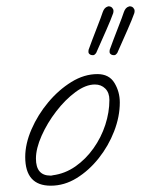

<svg xmlns="http://www.w3.org/2000/svg" viewBox="-20 -594 447 609"><path d="M141 -5Q60 -5 60 -96Q60 -138 80 -184Q100 -230 133 -269.5Q166 -309 206.5 -334Q247 -359 289 -359Q326 -359 343 -331Q360 -303 360 -269Q360 -224 342 -177.5Q324 -131 293 -92Q262 -53 223 -29Q184 -5 141 -5ZM140 -37Q146 -37 147 -38Q186 -43 219 -66Q252 -89 276.5 -123.5Q301 -158 314 -198Q327 -238 327 -277Q327 -300 314 -313Q301 -326 281 -326Q252 -326 219.5 -302Q187 -278 158.5 -241Q130 -204 112 -163.5Q94 -123 94 -91Q94 -37 140 -37ZM341 -419Q332 -419 328 -426Q327 -430 328 -436Q332 -447 340 -468.5Q348 -490 357.5 -514Q367 -538 373 -556Q378 -570 388 -573Q389 -573 389.5 -573.5Q390 -574 391 -574Q401 -574 405 -566Q407 -564 407 -559Q407 -553 404 -547Q400 -535 384.5 -499.5Q369 -464 352 -426Q349 -422 346 -420Q345 -419 341 -419ZM274 -419Q265 -419 261 -426Q260 -430 261 -436Q265 -447 273 -468.5Q281 -490 290.5 -514Q300 -538 306 -556Q311 -570 321 -573Q322 -573 322.5 -573.5Q323 -574 324 -574Q334 -574 338 -566Q340 -564 340 -559Q340 -553 337 -547Q333 -535 317.5 -499.5Q302 -464 285 -426Q282 -422 279 -420Q278 -419 274 -419Z"/></svg>

Font: Oooh Baby
Style: Regular
Weight: 400
Designer: Robert E. Leuschke
Foundry: Robert E. Leuschke
Version: Version 1.011; ttfautohint (v1.8.3)